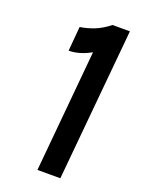

<svg xmlns="http://www.w3.org/2000/svg" viewBox="-127 -708 569 768"><g transform="rotate(20 157.5 -324.0)"><path d="M216 -647.5H290L229.5 0H132L180 -518.5Q156.5 -505 132.5 -498Q108.5 -491 86 -491L95 -595Q125.5 -599.5 155.2 -611.2Q185 -623 216 -647.5Z"/></g></svg>

Font: Karla SemiBold
Style: Italic
Weight: 600
Italic angle: -8°
Designer: Jonathan Pinhorn
Version: Version 2.004;gftools[0.9.33]